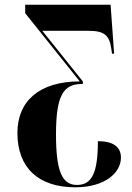

<svg xmlns="http://www.w3.org/2000/svg" viewBox="-20 -556 560 816"><path d="M300 240C425 240 494 179 494 114C494 68 461 44 396 44C396 178 371 230 307 230C243 230 218 170 218 15C218 -149 249 -199 327 -199H332V-210L160 -425H357C422 -425 445 -407 453 -349L456 -328H465L450 -536H87V-500L319 -210C148 -210 54 -127 54 9C54 157 143 240 300 240Z"/></svg>

Font: Noto Serif Display ExtraCondensed Black
Style: Regular
Weight: 900
Width: 2
Designer: Monotype Design Team
Foundry: Monotype Imaging Inc.
Version: Version 2.009